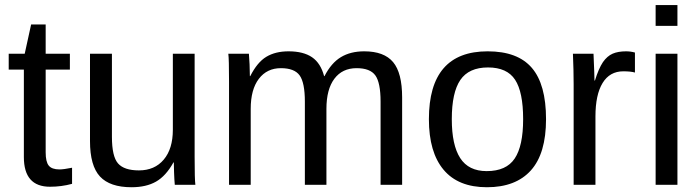

<svg xmlns="http://www.w3.org/2000/svg" viewBox="-20 -745 2818 774"><path d="M270.5 -3.9Q227.5 7.8 181.6 7.8Q76.2 7.8 76.2 -111.8V-464.4H15.1V-528.3H79.6L105.5 -646.5H164.1V-528.3H261.7V-464.4H164.1V-130.9Q164.1 -92.8 176.5 -77.4Q189 -62 219.7 -62Q236.3 -62 270.5 -68.8Z M679.2 -90.3Q648.9 -35.6 609.1 -12.9Q569.3 9.8 510.3 9.8Q423.3 9.8 383.1 -33.4Q342.8 -76.7 342.8 -176.3V-528.3H431.2V-193.4Q431.2 -114.3 455.8 -86.2Q480.5 -58.1 540 -58.1Q603.5 -58.1 640.1 -101.6Q676.8 -145 676.8 -222.2V-528.3H764.6V-112.8Q764.6 -20.5 767.6 0H684.6Q684.1 -2.4 682.9 -22.9Q681.6 -43.5 680.7 -90.3Z M990.7 -306.2V0H903.3V-415.5Q903.3 -507.8 900.4 -528.3H983.4Q984.9 -512.2 986.1 -485.8Q987.3 -459.5 987.3 -438H988.8Q1017.1 -494.1 1053.7 -516.1Q1090.3 -538.1 1143.1 -538.1Q1203.1 -538.1 1238 -514.2Q1272.9 -490.2 1286.6 -438H1288.1Q1315.4 -491.2 1354.2 -514.6Q1393.1 -538.1 1448.2 -538.1Q1528.3 -538.1 1564.7 -494.6Q1601.1 -451.2 1601.1 -352.1V0H1514.2V-335Q1514.2 -411.6 1493.2 -440.9Q1472.2 -470.2 1417.5 -470.2Q1359.9 -470.2 1327.9 -427.5Q1295.9 -384.8 1295.9 -306.2V0H1209V-335Q1209 -411.6 1188 -440.9Q1167 -470.2 1112.3 -470.2Q1056.2 -470.2 1023.4 -427.2Q990.7 -384.3 990.7 -306.2Z M2181.2 -264.6Q2181.2 -126 2120.1 -58.1Q2059.1 9.8 1942.9 9.8Q1827.1 9.8 1768.1 -60.8Q1709 -131.3 1709 -264.6Q1709 -538.1 1945.8 -538.1Q2066.9 -538.1 2124 -471.4Q2181.2 -404.8 2181.2 -264.6ZM2088.9 -264.6Q2088.9 -374 2056.4 -423.6Q2023.9 -473.1 1947.3 -473.1Q1870.1 -473.1 1835.7 -422.6Q1801.3 -372.1 1801.3 -264.6Q1801.3 -160.2 1835.2 -107.7Q1869.1 -55.2 1941.9 -55.2Q2021 -55.2 2054.9 -106Q2088.9 -156.7 2088.9 -264.6Z M2380.4 -275.4V0H2292.5V-405.3Q2292.5 -460.9 2289.6 -528.3H2372.6Q2374.5 -483.4 2375.5 -456.5Q2376.5 -429.7 2376.5 -420.4H2378.4Q2393.1 -468.3 2410.6 -494.6Q2427.7 -519 2449.7 -528.6Q2471.7 -538.1 2503.9 -538.1Q2522 -538.1 2539.6 -533.2V-452.6Q2522.9 -457.5 2492.7 -457.5Q2438 -457.5 2409.2 -410.4Q2380.4 -363.3 2380.4 -275.4Z M2710.9 -724.6V-640.6H2623V-724.6ZM2710.9 -528.3V0H2623V-528.3Z"/></svg>

Font: Arimo
Style: Regular
Weight: 400
Designer: Steve Matteson
Foundry: Monotype Imaging Inc.
Version: Version 1.33